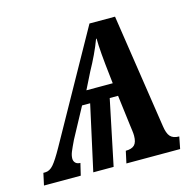

<svg xmlns="http://www.w3.org/2000/svg" viewBox="-133 -624 727 711"><g transform="rotate(-15 230.0 -268.0)"><path d="M-39 -46H-32Q-15 -46 -0.5 -62.5Q14 -79 38 -122L269 -536H367L433 -100Q437 -70 448 -58Q459 -46 482 -46L473 0H267L277 -46Q300 -46 310.5 -56.5Q321 -67 321 -92Q321 -100 319.5 -111.5Q318 -123 317 -130L302 -250H270L218 0H140L195 -250H164L102 -135Q89 -108 83.5 -94.5Q78 -81 78 -69Q78 -59 84.5 -52.5Q91 -46 103 -46L92 0H-49ZM295 -300 292 -327Q280 -430 280 -475H278Q268 -448 254.5 -419.5Q241 -391 226 -364L194 -300Z"/></g></svg>

Font: Noto Serif CondSemiBold
Style: Italic
Weight: 600
Width: 3
Italic angle: -12°
Designer: Monotype Design Team
Foundry: Monotype Imaging Inc.
Version: Version 1.001